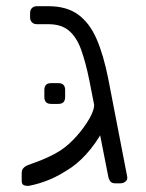

<svg xmlns="http://www.w3.org/2000/svg" viewBox="-20 -591 470 619"><path d="M351 0Q341 0 336 -6Q331 -12 329 -22L268 -332Q256 -391 241.5 -431Q227 -471 202.5 -492Q178 -513 136 -513H99Q89 -513 83 -519Q77 -525 77 -535V-549Q77 -559 83 -565Q89 -571 99 -571H136Q195 -571 232 -544Q269 -517 291.5 -465Q314 -413 329 -337L390 -22Q392 -12 385 -6Q378 0 368 0ZM210 -51Q173 -26 141 -12.5Q109 1 74 8Q64 9 57 6Q50 3 50 -7V-34Q50 -51 71 -59Q78 -62 96.5 -68.5Q115 -75 136.5 -85Q158 -95 175 -106Q201 -123 226.5 -151.5Q252 -180 269 -210Q286 -240 283 -259L341 -271Q341 -234 322 -191.5Q303 -149 273 -111.5Q243 -74 210 -51ZM145 -256Q123 -256 123 -278V-301Q123 -323 145 -323H168Q190 -323 190 -301V-278Q190 -256 168 -256Z"/></svg>

Font: Rubik Light
Style: Regular
Weight: 300
Designer: Hubert and Fischer
Foundry: Hubert and Fischer
Version: Version 2.300;gftools[0.9.30]